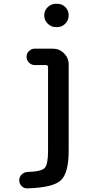

<svg xmlns="http://www.w3.org/2000/svg" viewBox="-20 -780 540 1028"><path d="M127 228.5Q109.4 229.5 96.2 216.8Q83 204.1 83 185.5Q83 167 96.2 154.3Q109.4 141.6 127.9 140.6Q202.1 138.7 219.7 119.1Q237.3 99.6 237.3 27.3V-420.9Q237.3 -431.6 225.6 -431.6H166Q148.4 -431.6 135.3 -444.8Q122.1 -458 122.1 -476.1Q122.1 -494.1 135.3 -506.8Q148.4 -519.5 166 -519.5H262.7Q297.9 -519.5 322.8 -494.6Q347.7 -469.7 347.7 -434.6V27.3Q347.7 146.5 305.7 185.5Q263.7 224.6 127 228.5ZM286.1 -759.8Q312.5 -759.8 330.1 -741.7Q347.7 -723.6 347.7 -697.8Q347.7 -671.9 329.6 -653.3Q311.5 -634.8 286.1 -634.8H280.3Q253.9 -634.8 235.4 -653.3Q216.8 -671.9 216.8 -697.8Q216.8 -723.6 235.4 -741.7Q253.9 -759.8 280.3 -759.8Z"/></svg>

Font: Rounded-X Mgen+ 2m medium
Style: Regular
Weight: 500
Designer: [Source Han Sans]
Ryoko NISHIZUKA  (kana & ideographs); Paul D. Hunt (Latin, Greek & Cyrillic); Wenlong ZHANG  (bopomofo
Version: Version 1.059.20150602